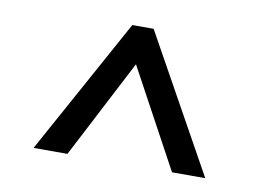

<svg xmlns="http://www.w3.org/2000/svg" viewBox="-56 -798 886 619"><g transform="rotate(10 387.0 -488.5)"><path d="M86.4 -265.6 331.1 -710.9H400.9L648.4 -265.6H539.6L364.7 -588.4L197.3 -265.6Z"/></g></svg>

Font: Ride Light
Style: Bold
Weight: 600
Version: Version 3.000